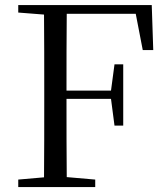

<svg xmlns="http://www.w3.org/2000/svg" viewBox="-20 -673 669 768"><path d="M523 -617.7 551 -472.8H593L587 -652.7H53V-622.8L156.1 -614.7C157 -515.7 157 -415.7 157 -315.7V-261.7C157 -160.6 157 -61.7 156.1 36.3L53 45.3V75.3H360.9V45.3L247 35.4C246 -61.6 246 -161.6 246 -277.6H424L438 -170.6H472.9V-415.6H438L424 -310.6H246C246 -419.6 246 -520.7 247 -617.7Z"/></svg>

Font: YuFanDanQingSong
Style: Regular
Weight: 100
Foundry: 余繁
Version: Version 1.0